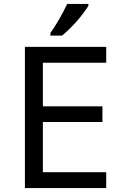

<svg xmlns="http://www.w3.org/2000/svg" viewBox="-20 -951 640 971"><path d="M517.1 0H106V-713.9H517.1V-633.8H196.8V-413.1H498V-334H196.8V-80.1H517.1ZM234.9 -784.2Q280.8 -849.1 319.8 -931.2H426.8V-920.9Q372.1 -836.4 293.9 -771H234.9Z"/></svg>

Font: WenQuanYi Micro Hei Mono
Style: Regular
Weight: 400
Foundry: Ascender Corporation
Version: Version 0.2.0-beta